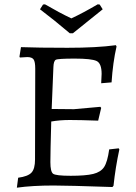

<svg xmlns="http://www.w3.org/2000/svg" viewBox="-20 -858 631 888"><path d="M219 -354 227 -548C227.7 -566.7 231.3 -577.8 238 -581.5C244.7 -585.2 273.8 -587 325.5 -587C377.2 -587 410.8 -583.3 426.5 -576C442.2 -568.7 450 -548.7 450 -516C450 -506.7 449.3 -492.3 448 -473L496 -477C500 -538.3 507.7 -593.7 519 -643L516 -649C457.3 -641 382.7 -637 292 -637C201.3 -637 129.7 -638 77 -640L70 -596L72 -592L106 -594C120.7 -594 130.5 -590.3 135.5 -583C140.5 -575.7 143 -561.3 143 -540L142 -120C142 -91.3 136.5 -71.2 125.5 -59.5C114.5 -47.8 94 -40 64 -36L58 10C106 3.3 162.7 0 228 0C270.7 0 361.3 2.3 500 7L505 1C511 -55.7 520 -111.7 532 -167L529 -172L485 -167C479.7 -128.3 471.8 -101.2 461.5 -85.5C451.2 -69.8 434.3 -59.2 411 -53.5C387.7 -47.8 353 -45 307 -45C261 -45 233.8 -48.2 225.5 -54.5C217.2 -60.8 213 -78.7 213 -108C213 -137.3 214.3 -200 217 -296C243.7 -300.7 272.2 -303 302.5 -303C332.8 -303 376.7 -302 434 -300L448 -359L444 -364L322 -353ZM441 -837 432 -838C385.3 -810.7 344.7 -789 310 -773C273.3 -790.3 232.7 -812 188 -838L179 -837L165 -815C208.3 -782.3 254.3 -745.3 303 -704H317L455 -815Z"/></svg>

Font: Alegreya SC
Style: Regular
Weight: 400
Designer: Juan Pablo del Peral
Foundry: Juan Pablo del Peral
Version: Version 1.003